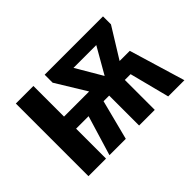

<svg xmlns="http://www.w3.org/2000/svg" viewBox="-100 -759 989 989"><g transform="rotate(-45 394.5 -264.5)"><path d="M774 0H656L600 -218H558V0H444V-218H403L347 0H228L294 -218H203V0H75V-529H203V-306H386L285 -471V-529H710V-471L608 -306H682ZM499 -306 581 -449H415Z"/></g></svg>

Font: Fira Sans Medium
Style: Regular
Weight: 500
Designer: bBox Type GmbH & Carrois Corporate GbR & Edenspiekermann AG
Foundry: bBox Type GmbH & Carrois Corporate GbR & Edenspiekermann AG
Version: Version 4.301